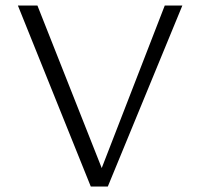

<svg xmlns="http://www.w3.org/2000/svg" viewBox="-20 -678 728 698"><path d="M310 0 45 -658H116L370 -16H330L579 -658H643L372 0Z"/></svg>

Font: Ysabeau Office Light
Style: Regular
Weight: 300
Designer: Christian Thalmann (Catharsis Fonts)
Version: Version 2.001;gftools[0.9.30]; featfreeze: tnum,lnum,ss02